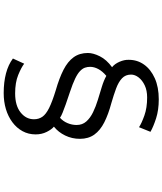

<svg xmlns="http://www.w3.org/2000/svg" viewBox="60 -876 880 1040"><g transform="rotate(90 500.0 -356.0)"><path d="M669 -669Q648 -683 606 -698Q564 -713 508 -713Q470 -713 442.5 -700Q415 -687 399.5 -667Q384 -647 384 -626Q384 -596 404 -577Q424 -558 459 -545Q494 -532 539 -519Q599 -503 642.5 -481Q686 -459 709 -427Q732 -395 732 -349Q732 -306 714 -269Q696 -232 666 -208Q681 -196 694.5 -169Q708 -142 708 -109Q708 -70 690.5 -38Q673 -6 642 17Q611 40 571 52Q531 64 484 64Q425 64 377.5 51.5Q330 39 297 14L325 -47Q346 -31 386.5 -14.5Q427 2 486 2Q552 2 589 -27.5Q626 -57 626 -100Q626 -126 612.5 -145.5Q599 -165 565 -182Q531 -199 469 -218Q403 -237 358 -260Q313 -283 290 -315Q267 -347 267 -392Q267 -421 285 -457Q303 -493 344 -523Q326 -537 314.5 -563.5Q303 -590 304 -614Q304 -660 330 -696.5Q356 -733 404 -754.5Q452 -776 518 -776Q576 -776 621 -761.5Q666 -747 694 -731ZM342 -404Q342 -390 346.5 -376.5Q351 -363 365 -349.5Q379 -336 406 -323Q433 -310 478 -295Q518 -282 545.5 -272Q573 -262 590.5 -255Q608 -248 618 -241Q637 -258 647 -282Q657 -306 657 -331Q657 -362 638 -383.5Q619 -405 588 -420Q557 -435 521 -446Q485 -457 450.5 -467.5Q416 -478 391 -492Q366 -471 354 -448.5Q342 -426 342 -404Z"/></g></svg>

Font: Noto Sans TC
Style: Regular
Weight: 400
Designer: Ryoko NISHIZUKA  (kana, bopomofo & ideographs); Paul D. Hunt (Latin, Greek & Cyrillic); Sandoll Communications , Soo-you
Foundry: Adobe
Version: Version 2.004-H2;hotconv 1.0.118;makeotfexe 2.5.65603